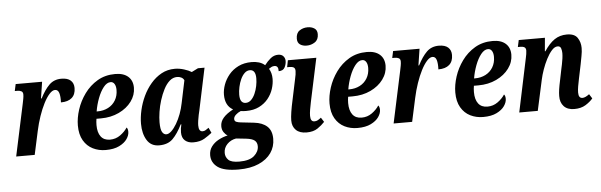

<svg xmlns="http://www.w3.org/2000/svg" viewBox="-57 -976 4461 1425"><g transform="rotate(-5 2173.0 -263.5)"><path d="M115 -388Q119 -407 122 -423.5Q125 -440 125 -454Q125 -472 113 -478.5Q101 -485 83 -485H64L75 -536H272L253 -413H258Q290 -476 325.5 -511Q361 -546 416 -546Q462 -546 485 -525.5Q508 -505 508 -469Q508 -421 479.5 -396Q451 -371 398 -371Q400 -416 392 -441.5Q384 -467 362 -467Q342 -467 320 -442.5Q298 -418 277 -377Q256 -336 238 -283.5Q220 -231 208 -175L170 0H32Z M699 10Q647 10 603.5 -11.5Q560 -33 534 -77.5Q508 -122 508 -189Q508 -245 528 -307Q548 -369 587.5 -423.5Q627 -478 684.5 -512Q742 -546 817 -546Q879 -546 913 -516Q947 -486 947 -433Q947 -378 912.5 -331Q878 -284 818 -255.5Q758 -227 683 -227H650Q646 -205 646 -180Q646 -125 669 -94.5Q692 -64 737 -64Q780 -64 814 -88.5Q848 -113 867 -143Q877 -133 877 -110Q877 -84 858 -56.5Q839 -29 799.5 -9.5Q760 10 699 10ZM664 -281Q707 -281 742 -299Q777 -317 797 -350.5Q817 -384 817 -428Q817 -456 806.5 -472.5Q796 -489 778 -489Q750 -489 725 -457.5Q700 -426 682 -378Q664 -330 656 -281Z M1097 10Q1036 10 1006 -39Q976 -88 976 -161Q976 -209 988 -262Q1000 -315 1023.5 -365Q1047 -415 1082 -456Q1117 -497 1161.5 -521.5Q1206 -546 1261 -546Q1295 -546 1330 -535Q1365 -524 1385 -511L1433 -535H1482L1416 -222Q1413 -210 1408.5 -189.5Q1404 -169 1401 -147.5Q1398 -126 1398 -112Q1398 -66 1427 -66Q1439 -66 1449 -72Q1459 -78 1473 -88L1491 -49Q1468 -30 1435 -10Q1402 10 1352 10Q1313 10 1289.5 -10.5Q1266 -31 1266 -72Q1266 -87 1268 -100.5Q1270 -114 1274 -131H1269Q1236 -64 1199 -27Q1162 10 1097 10ZM1157 -67Q1175 -67 1195 -86Q1215 -105 1234 -137Q1253 -169 1267.5 -208Q1282 -247 1290 -288L1325 -455Q1318 -470 1303.5 -477Q1289 -484 1273 -484Q1242 -484 1217 -462Q1192 -440 1173 -403Q1154 -366 1140.5 -323Q1127 -280 1120.5 -237Q1114 -194 1114 -160Q1114 -108 1126 -87.5Q1138 -67 1157 -67Z M1669 240Q1561 240 1514 206Q1467 172 1467 116Q1467 79 1487.5 51.5Q1508 24 1540.5 6.5Q1573 -11 1609 -19Q1593 -28 1580.5 -46.5Q1568 -65 1568 -91Q1568 -125 1592.5 -153.5Q1617 -182 1666 -208Q1608 -240 1608 -322Q1608 -358 1622 -397Q1636 -436 1664 -470Q1692 -504 1734.5 -525Q1777 -546 1834 -546Q1862 -546 1887.5 -538.5Q1913 -531 1932 -514Q1953 -542 1978 -562.5Q2003 -583 2034 -583Q2060 -583 2073 -568Q2086 -553 2086 -533Q2086 -509 2074 -485Q2062 -461 2028 -461Q2030 -502 2000 -502Q1987 -502 1977.5 -497Q1968 -492 1958 -485Q1978 -453 1978 -409Q1978 -372 1965.5 -333.5Q1953 -295 1926.5 -262Q1900 -229 1859 -208.5Q1818 -188 1762 -188Q1738 -188 1722 -191Q1700 -182 1684 -167Q1668 -152 1668 -136Q1668 -120 1681.5 -114.5Q1695 -109 1714 -107L1813 -96Q1875 -89 1909.5 -57.5Q1944 -26 1944 35Q1944 94 1912 140Q1880 186 1818.5 213Q1757 240 1669 240ZM1764 -248Q1787 -248 1804.5 -265Q1822 -282 1834 -309Q1846 -336 1852 -366Q1858 -396 1858 -423Q1858 -487 1815 -487Q1793 -487 1775.5 -470Q1758 -453 1746 -426.5Q1734 -400 1727.5 -369.5Q1721 -339 1721 -313Q1721 -278 1732.5 -263Q1744 -248 1764 -248ZM1679 182Q1755 182 1790 151Q1825 120 1825 80Q1825 52 1806.5 37Q1788 22 1744 17L1669 9Q1629 16 1602.5 43.5Q1576 71 1576 109Q1576 139 1597.5 160.5Q1619 182 1679 182Z M2252 -632Q2223 -632 2203 -645.5Q2183 -659 2183 -689Q2183 -731 2209.5 -749Q2236 -767 2270 -767Q2299 -767 2320 -753.5Q2341 -740 2341 -710Q2341 -669 2313.5 -650.5Q2286 -632 2252 -632ZM2195 10Q2144 10 2116.5 -16.5Q2089 -43 2089 -88Q2089 -112 2095 -151.5Q2101 -191 2112 -240L2144 -392Q2153 -429 2153 -452Q2153 -471 2142.5 -478Q2132 -485 2109 -485H2093L2103 -536H2315L2246 -212Q2240 -183 2235.5 -156.5Q2231 -130 2231 -110Q2231 -67 2260 -67Q2274 -67 2285 -73Q2296 -79 2310 -90L2331 -57Q2309 -33 2277.5 -11.5Q2246 10 2195 10Z M2574 10Q2522 10 2478.5 -11.5Q2435 -33 2409 -77.5Q2383 -122 2383 -189Q2383 -245 2403 -307Q2423 -369 2462.5 -423.5Q2502 -478 2559.5 -512Q2617 -546 2692 -546Q2754 -546 2788 -516Q2822 -486 2822 -433Q2822 -378 2787.5 -331Q2753 -284 2693 -255.5Q2633 -227 2558 -227H2525Q2521 -205 2521 -180Q2521 -125 2544 -94.5Q2567 -64 2612 -64Q2655 -64 2689 -88.5Q2723 -113 2742 -143Q2752 -133 2752 -110Q2752 -84 2733 -56.5Q2714 -29 2674.5 -9.5Q2635 10 2574 10ZM2539 -281Q2582 -281 2617 -299Q2652 -317 2672 -350.5Q2692 -384 2692 -428Q2692 -456 2681.5 -472.5Q2671 -489 2653 -489Q2625 -489 2600 -457.5Q2575 -426 2557 -378Q2539 -330 2531 -281Z M2927 -388Q2931 -407 2934 -423.5Q2937 -440 2937 -454Q2937 -472 2925 -478.5Q2913 -485 2895 -485H2876L2887 -536H3084L3065 -413H3070Q3102 -476 3137.5 -511Q3173 -546 3228 -546Q3274 -546 3297 -525.5Q3320 -505 3320 -469Q3320 -421 3291.5 -396Q3263 -371 3210 -371Q3212 -416 3204 -441.5Q3196 -467 3174 -467Q3154 -467 3132 -442.5Q3110 -418 3089 -377Q3068 -336 3050 -283.5Q3032 -231 3020 -175L2982 0H2844Z M3511 10Q3459 10 3415.5 -11.5Q3372 -33 3346 -77.5Q3320 -122 3320 -189Q3320 -245 3340 -307Q3360 -369 3399.5 -423.5Q3439 -478 3496.5 -512Q3554 -546 3629 -546Q3691 -546 3725 -516Q3759 -486 3759 -433Q3759 -378 3724.5 -331Q3690 -284 3630 -255.5Q3570 -227 3495 -227H3462Q3458 -205 3458 -180Q3458 -125 3481 -94.5Q3504 -64 3549 -64Q3592 -64 3626 -88.5Q3660 -113 3679 -143Q3689 -133 3689 -110Q3689 -84 3670 -56.5Q3651 -29 3611.5 -9.5Q3572 10 3511 10ZM3476 -281Q3519 -281 3554 -299Q3589 -317 3609 -350.5Q3629 -384 3629 -428Q3629 -456 3618.5 -472.5Q3608 -489 3590 -489Q3562 -489 3537 -457.5Q3512 -426 3494 -378Q3476 -330 3468 -281Z M4190 10Q4139 10 4112 -19Q4085 -48 4086 -96Q4086 -118 4090 -145.5Q4094 -173 4103 -214L4119 -293Q4122 -307 4126.5 -328Q4131 -349 4134 -371.5Q4137 -394 4137 -411Q4137 -429 4131.5 -446.5Q4126 -464 4106 -464Q4084 -464 4062.5 -440Q4041 -416 4022 -379Q4003 -342 3989 -302Q3975 -262 3968 -229L3918 0H3780L3864 -399Q3867 -413 3869.5 -427.5Q3872 -442 3872 -453Q3872 -471 3861.5 -478Q3851 -485 3829 -485H3812L3823 -536H4018L4009 -436H4013Q4050 -492 4089.5 -519Q4129 -546 4182 -546Q4239 -546 4261 -513Q4283 -480 4283 -437Q4283 -410 4276.5 -377Q4270 -344 4265 -316L4243 -210Q4237 -181 4232.5 -155.5Q4228 -130 4228 -109Q4228 -67 4257 -67Q4278 -67 4308 -90L4329 -57Q4308 -32 4274 -11Q4240 10 4190 10Z"/></g></svg>

Font: Noto Serif Condensed
Style: Bold Italic
Weight: 700
Width: 3
Italic angle: -12°
Designer: Monotype Design Team
Foundry: Monotype Imaging Inc.
Version: Version 2.014